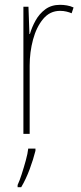

<svg xmlns="http://www.w3.org/2000/svg" viewBox="-20 -648 336 796"><path d="M229 -628Q243 -628 257.5 -625.5Q272 -623 285 -617L277 -593Q268 -597 255.5 -600Q243 -603 229 -603Q187 -603 159 -569.5Q131 -536 117 -484Q103 -432 103 -376V-93H77V-620H98L102 -507H104Q112 -535 127.5 -563Q143 -591 168 -609.5Q193 -628 229 -628ZM127 -23Q118 13 103 53.5Q88 94 68 128H53V119Q61 102 70 74Q79 46 87 17Q95 -12 97 -32H127Z"/></svg>

Font: Noto Sans Telugu UI Condensed Thin
Style: Regular
Weight: 100
Width: 3
Designer: Jelle Bosma - Monotype Design Team
Foundry: Monotype Imaging Inc.
Version: Version 2.005; ttfautohint (v1.8.4.7-5d5b)